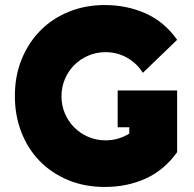

<svg xmlns="http://www.w3.org/2000/svg" viewBox="-20 -731 769 762"><path d="M683 -372V-127Q631 -55 557.5 -22Q484 11 396 11Q316 11 250 -16.5Q184 -44 137 -92.5Q90 -141 64.5 -207Q39 -273 39 -350Q39 -430 66 -496Q93 -562 140.5 -610Q188 -658 253.5 -684.5Q319 -711 396 -711Q483 -711 557.5 -678Q632 -645 683 -573L547 -442Q524 -479 485 -501.5Q446 -524 399 -524Q363 -524 331 -510.5Q299 -497 275 -473Q251 -449 237.5 -417Q224 -385 224 -349Q224 -313 237.5 -281Q251 -249 275 -225Q299 -201 331 -187.5Q363 -174 399 -174Q425 -174 449 -181Q473 -188 493 -201V-226H447V-372Z"/></svg>

Font: Afrihost Sans Black
Style: Regular
Weight: 900
Foundry: https://www.afrihost.com
Version: Version 1.000